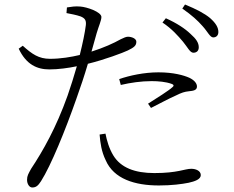

<svg xmlns="http://www.w3.org/2000/svg" viewBox="-20 -792 1040 852"><path d="M792 -607C812 -583 823 -558 838 -558C852 -558 862 -566 862 -582C862 -602 851 -619 825 -642C801 -665 765 -689 716 -711L701 -692C743 -664 770 -633 792 -607ZM879 -676C901 -652 912 -626 926 -626C939 -626 949 -634 949 -650C949 -670 938 -689 912 -712C888 -732 852 -751 801 -772L789 -754C832 -724 857 -701 879 -676ZM516 -415C559 -425 606 -432 653 -432C683 -432 716 -429 741 -420C750 -417 754 -412 745 -405C732 -392 672 -354 637 -332L650 -313C684 -330 732 -356 760 -368C786 -381 799 -385 818 -387C837 -389 854 -391 854 -408C854 -423 841 -437 820 -447C795 -458 750 -471 683 -471C620 -471 555 -457 509 -441ZM448 -199C454 -169 464 -133 483 -102C516 -48 578 -24 665 -24C769 -24 799 -43 829 -43C849 -43 871 -34 871 -15C871 4 844 13 817 19C787 25 742 31 685 31C578 31 485 2 449 -81C430 -120 425 -158 422 -195ZM81 -589 63 -576C96 -506 144 -484 199 -484C238 -484 283 -490 321 -498C308 -453 294 -408 280 -368C229 -225 171 -123 118 -43C106 -21 100 -12 100 6C100 24 110 40 123 40C140 40 149 32 162 12C206 -57 270 -214 319 -354C337 -404 355 -458 370 -509C444 -527 526 -558 547 -568C576 -582 585 -590 585 -607C585 -621 564 -629 548 -629C540 -629 530 -625 516 -618C484 -600 440 -580 386 -563L409 -645C418 -676 430 -701 430 -717C429 -739 366 -761 336 -763C313 -765 297 -762 277 -759L275 -734C295 -730 318 -726 338 -719C357 -711 363 -702 361 -681C357 -648 347 -600 334 -548C296 -539 249 -531 202 -531C152 -531 122 -552 81 -589Z"/></svg>

Font: Noto Serif CJK TC Light
Style: Regular
Weight: 300
Designer: Ryoko NISHIZUKA 西塚涼子 (kana & ideographs); Frank Grießhammer (Latin, Greek & Cyrillic); Wenlong ZHANG 张文龙 (bopomofo); San
Foundry: Adobe
Version: Version 2.001;hotconv 1.1.0;makeotfexe 2.6.0